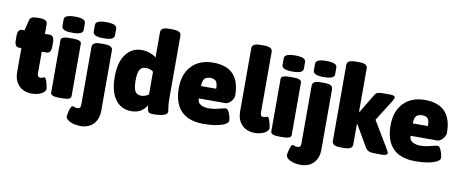

<svg xmlns="http://www.w3.org/2000/svg" viewBox="-78 -1106 4011 1668"><g transform="rotate(10 1927.5 -271.5)"><path d="M221 8Q148 8 105.5 -36Q63 -80 63 -156V-366H43Q3 -366 3 -426V-463Q3 -523 43 -523H63L85 -611Q90 -633 105 -641.5Q120 -650 151 -650H173Q210 -650 226.5 -639.5Q243 -629 243 -608V-523H285Q325 -523 325 -463V-426Q325 -366 285 -366H243V-176Q243 -141 269 -141Q281 -141 290 -145.5Q299 -150 305 -150Q312 -150 318.5 -137Q325 -124 329.5 -106Q334 -88 337 -73.5Q340 -59 340 -56Q340 -39 323 -24Q306 -9 279 -0.5Q252 8 221 8Z M461 2Q421 2 403 -6Q385 -14 385 -30V-493Q385 -509 403 -517Q421 -525 461 -525H489Q529 -525 547 -517Q565 -509 565 -493V-30Q565 -14 547 -6Q529 2 489 2ZM475 -574Q426 -574 403.5 -584.5Q381 -595 381 -616V-674Q381 -695 403.5 -705.5Q426 -716 475 -716Q525 -716 547 -705.5Q569 -695 569 -674V-616Q569 -595 547 -584.5Q525 -574 475 -574Z M683 212Q650 212 620.5 203.5Q591 195 572.5 180Q554 165 554 148Q554 143 557 128Q560 113 564.5 96Q569 79 575.5 66.5Q582 54 589 54Q595 54 606 58.5Q617 63 630 63Q647 63 654 55Q661 47 661 28V-483Q661 -504 679 -514.5Q697 -525 737 -525H765Q805 -525 823 -514.5Q841 -504 841 -483V48Q841 124 799 168Q757 212 683 212ZM751 -574Q702 -574 679.5 -584.5Q657 -595 657 -616V-674Q657 -695 679.5 -705.5Q702 -716 751 -716Q801 -716 823 -705.5Q845 -695 845 -674V-616Q845 -595 823 -584.5Q801 -574 751 -574Z M1097 8Q1009 8 957 -61Q905 -130 905 -262Q905 -391 957.5 -461Q1010 -531 1097 -531Q1132 -531 1166.5 -519.5Q1201 -508 1225 -488V-712Q1225 -733 1243 -743.5Q1261 -754 1301 -754H1329Q1369 -754 1387 -743.5Q1405 -733 1405 -712V-174Q1405 -125 1407.5 -101Q1410 -77 1412.5 -65.5Q1415 -54 1415 -43Q1415 -25 1395 -15.5Q1375 -6 1346.5 -2.5Q1318 1 1290 1Q1266 1 1255 -5Q1244 -11 1240 -26Q1236 -41 1232 -68Q1216 -36 1182.5 -14Q1149 8 1097 8ZM1159 -139Q1176 -139 1196 -146Q1216 -153 1225 -163V-360Q1217 -372 1197.5 -378Q1178 -384 1159 -384Q1121 -384 1105 -356Q1089 -328 1089 -261Q1089 -195 1105 -167Q1121 -139 1159 -139Z M1736 8Q1602 8 1536 -61Q1470 -130 1470 -262Q1470 -387 1539 -459Q1608 -531 1728 -531Q1964 -531 1964 -282Q1964 -265 1952.5 -246.5Q1941 -228 1924.5 -215.5Q1908 -203 1893 -203H1657Q1657 -164 1686.5 -148.5Q1716 -133 1753 -133Q1788 -133 1818.5 -139.5Q1849 -146 1871.5 -152Q1894 -158 1904 -158Q1918 -158 1928.5 -138.5Q1939 -119 1945 -95.5Q1951 -72 1951 -58Q1951 -40 1923 -25Q1895 -10 1846.5 -1Q1798 8 1736 8ZM1657 -312H1791Q1791 -362 1775 -379Q1759 -396 1726 -396Q1695 -396 1677 -380.5Q1659 -365 1657 -312Z M2188 8Q2115 8 2072.5 -36Q2030 -80 2030 -156V-712Q2030 -733 2048 -743.5Q2066 -754 2106 -754H2134Q2174 -754 2192 -743.5Q2210 -733 2210 -712V-176Q2210 -141 2236 -141Q2248 -141 2257.5 -145.5Q2267 -150 2272 -150Q2279 -150 2285.5 -137.5Q2292 -125 2296.5 -108Q2301 -91 2304 -76Q2307 -61 2307 -56Q2307 -39 2290 -24Q2273 -9 2246 -0.5Q2219 8 2188 8Z M2403 2Q2363 2 2345 -6Q2327 -14 2327 -30V-493Q2327 -509 2345 -517Q2363 -525 2403 -525H2431Q2471 -525 2489 -517Q2507 -509 2507 -493V-30Q2507 -14 2489 -6Q2471 2 2431 2ZM2417 -574Q2368 -574 2345.5 -584.5Q2323 -595 2323 -616V-674Q2323 -695 2345.5 -705.5Q2368 -716 2417 -716Q2467 -716 2489 -705.5Q2511 -695 2511 -674V-616Q2511 -595 2489 -584.5Q2467 -574 2417 -574Z M2625 212Q2592 212 2562.5 203.5Q2533 195 2514.5 180Q2496 165 2496 148Q2496 143 2499 128Q2502 113 2506.5 96Q2511 79 2517.5 66.5Q2524 54 2531 54Q2537 54 2548 58.5Q2559 63 2572 63Q2589 63 2596 55Q2603 47 2603 28V-483Q2603 -504 2621 -514.5Q2639 -525 2679 -525H2707Q2747 -525 2765 -514.5Q2783 -504 2783 -483V48Q2783 124 2741 168Q2699 212 2625 212ZM2693 -574Q2644 -574 2621.5 -584.5Q2599 -595 2599 -616V-674Q2599 -695 2621.5 -705.5Q2644 -716 2693 -716Q2743 -716 2765 -705.5Q2787 -695 2787 -674V-616Q2787 -595 2765 -584.5Q2743 -574 2693 -574Z M2944 2Q2904 2 2886 -8.5Q2868 -19 2868 -40V-713Q2868 -734 2886 -744.5Q2904 -755 2944 -755H2972Q3012 -755 3030 -744.5Q3048 -734 3048 -713V-331H3053L3151 -494Q3163 -514 3178.5 -519.5Q3194 -525 3229 -525H3282Q3332 -525 3332 -506Q3332 -496 3320 -476L3201 -287L3344 -48Q3349 -39 3352.5 -31.5Q3356 -24 3356 -19Q3356 2 3304 2H3251Q3210 2 3191 -6.5Q3172 -15 3158 -40L3053 -221H3048V-40Q3048 -19 3030 -8.5Q3012 2 2972 2Z M3604 8Q3470 8 3404 -61Q3338 -130 3338 -262Q3338 -387 3407 -459Q3476 -531 3596 -531Q3832 -531 3832 -282Q3832 -265 3820.5 -246.5Q3809 -228 3792.5 -215.5Q3776 -203 3761 -203H3525Q3525 -164 3554.5 -148.5Q3584 -133 3621 -133Q3656 -133 3686.5 -139.5Q3717 -146 3739.5 -152Q3762 -158 3772 -158Q3786 -158 3796.5 -138.5Q3807 -119 3813 -95.5Q3819 -72 3819 -58Q3819 -40 3791 -25Q3763 -10 3714.5 -1Q3666 8 3604 8ZM3525 -312H3659Q3659 -362 3643 -379Q3627 -396 3594 -396Q3563 -396 3545 -380.5Q3527 -365 3525 -312Z"/></g></svg>

Font: Asap Black
Style: Regular
Weight: 900
Designer: Pablo Cosgaya
Foundry: Omnibus-Type
Version: Version 3.001; ttfautohint (v1.8.4.7-5d5b)